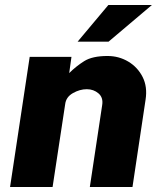

<svg xmlns="http://www.w3.org/2000/svg" viewBox="-20 -743 636 763"><path d="M20 0 98 -517H264L255 -452.5Q282 -479.5 314.5 -500Q347 -520.5 407 -520.5Q452.5 -520.5 489.8 -498.2Q527 -476 546.8 -437Q566.5 -398 558.5 -347L506.5 0H337L386 -325Q391 -355 371.5 -371.8Q352 -388.5 325 -388.5Q297 -388.5 269.8 -373Q242.5 -357.5 239 -329L189 0ZM410.5 -723H583.5L411.5 -577.5H288.5Z"/></svg>

Font: Public Sans ExtraBold
Style: Italic
Weight: 800
Italic angle: -8°
Designer: The Public Sans project authors (U.S. Web Design System). Libre Franklin designed by Pablo Impallari and Rodrigo Fuenzal
Version: Version 1.007; ttfautohint (v1.8.1) -l 8 -r 50 -G 200 -x 14 